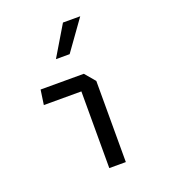

<svg xmlns="http://www.w3.org/2000/svg" viewBox="-145 -910 891 1014"><g transform="rotate(-20 300.0 -403.0)"><path d="M294 0V-431H83L95 -514H338L387 -456V0ZM226 -637H303L424 -806H327Z"/></g></svg>

Font: Moralerspace Krypton JPDOC
Style: Regular
Weight: 400
Version: v0.0.6; ttfautohint (v1.8.4.7-5d5b-dirty) -l 6 -r 45 -G 200 